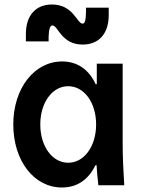

<svg xmlns="http://www.w3.org/2000/svg" viewBox="-20 -823 640 853"><path d="M404 -89H409C411 -60 413 -32 417 0H532C528 -63 525 -129 525 -180V-540H410V-449H405C375 -514 324 -550 256 -550C132 -550 39 -430 39 -270C39 -109 131 10 255 10C323 10 373 -25 404 -89ZM407 -270C407 -173 354 -100 283 -100C212 -100 159 -173 159 -270C159 -367 212 -440 283 -440C354 -440 407 -367 407 -270ZM95 -639H196V-660C197 -695 203 -710 213 -710C238 -710 252 -625 347 -625C420 -625 463 -674 463 -756V-789H362V-768C361 -732 357 -718 347 -718C322 -718 306 -803 211 -803C138 -803 95 -754 95 -672Z"/></svg>

Font: CommitMono
Style: 700Regular
Weight: 700
Monospace: yes
Designer: Eigil Nikolajsen
Foundry: Eigil Nikolajsen
Version: Version 1.143